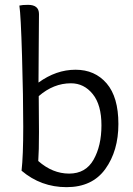

<svg xmlns="http://www.w3.org/2000/svg" viewBox="-20 -763 548 793"><path d="M139 -422Q212 -475 292 -475Q372 -475 420.5 -418.5Q469 -362 469 -251Q469 -140 415 -65Q361 10 255 10Q149 10 69 -58Q76 -118 76 -240Q76 -362 71 -532Q66 -702 60 -740Q72 -743 96 -743Q141 -743 141 -705Q141 -692 140 -573Q139 -454 139 -422ZM140 -366 141 -218Q141 -138 138 -98Q197 -46 265.5 -46Q334 -46 366.5 -103.5Q399 -161 399 -245.5Q399 -330 363 -374.5Q327 -419 273 -419Q201 -419 140 -366Z"/></svg>

Font: Overlock
Style: Regular
Weight: 400
Designer: Dario Muhafara
Foundry: Dario Manuel Muhafara
Version: Version 1.001